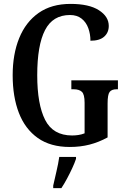

<svg xmlns="http://www.w3.org/2000/svg" viewBox="-20 -744 651 985"><path d="M338 10Q239 10 174 -36Q109 -82 77 -164.5Q45 -247 45 -358Q45 -466 78.5 -548.5Q112 -631 178 -677.5Q244 -724 342 -724Q437 -724 487.5 -691.5Q538 -659 538 -611Q538 -577 514.5 -556Q491 -535 444 -535Q444 -569 433 -599.5Q422 -630 398.5 -648.5Q375 -667 339 -667Q251 -667 211 -589.5Q171 -512 171 -358Q171 -209 211.5 -129Q252 -49 350 -49Q366 -49 382.5 -51.5Q399 -54 414 -60V-217Q414 -260 400 -273Q386 -286 358 -286H346V-332H585V-286H578Q553 -286 542.5 -272.5Q532 -259 532 -213V-39Q486 -14 439 -2Q392 10 338 10ZM253 208Q260 176 269.5 136Q279 96 284 61H370V71Q363 92 350.5 119Q338 146 323.5 173Q309 200 295 221H253Z"/></svg>

Font: Noto Serif Thai ExtraCondensed SemiBold
Style: Regular
Weight: 600
Width: 2
Designer: Monotype Design Team
Foundry: Monotype Imaging Inc.
Version: Version 2.001; ttfautohint (v1.8.4.7-5d5b)